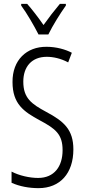

<svg xmlns="http://www.w3.org/2000/svg" viewBox="-20 -967 441 997"><path d="M180 -788H231C254 -835 292 -896 322 -938V-947H291C257 -906 236 -879 206 -837C179 -876 146 -919 121 -947H90V-938C119 -899 156 -835 180 -788ZM361 -191C361 -294 312 -337 220 -386C144 -427 101 -457 101 -543C101 -621 145 -672 223 -672C255 -672 295 -664 334 -643L353 -693C321 -710 273 -724 222 -724C118 -725 44 -655 45 -541C45 -427 104 -387 185 -343C270 -298 305 -269 305 -187C305 -103 262 -43 178 -43C134 -43 80 -55 40 -76V-18C81 1 132 10 180 10C292 10 361 -67 361 -191Z"/></svg>

Font: Noto Sans Myanmar UI ExtraCondensed Light
Style: Regular
Weight: 300
Width: 2
Designer: Monotype Design Team
Foundry: Monotype Imaging Inc.
Version: Version 2.103